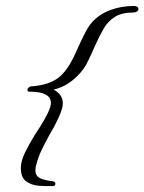

<svg xmlns="http://www.w3.org/2000/svg" viewBox="-20 -494 485 645"><path d="M158 131Q136 132 110.5 130Q85 128 67.5 115Q50 102 50 70Q50 47 64.5 17.5Q79 -12 97 -41Q105 -53 113 -65.5Q121 -78 128 -90Q135 -103 140.5 -114Q146 -125 149 -135Q150 -139 150.5 -142Q151 -145 151 -148Q151 -186 80 -186Q72 -186 72 -192Q72 -196 77 -200.5Q82 -205 88 -204Q146 -209 177 -233.5Q208 -258 233 -314Q250 -352 263.5 -379Q277 -406 289 -419Q313 -446 350 -460Q387 -474 431 -474Q436 -474 440.5 -471.5Q445 -469 445 -464Q445 -459 440 -455.5Q435 -452 428 -452Q389 -452 365.5 -437Q342 -422 328 -397.5Q314 -373 300 -342Q293 -326 285.5 -309.5Q278 -293 269 -276Q253 -248 224 -224.5Q195 -201 160 -193Q174 -186 182.5 -174.5Q191 -163 191 -147Q191 -139 188 -128Q185 -118 180.5 -107Q176 -96 170 -85Q165 -74 158.5 -62.5Q152 -51 145 -39Q132 -15 120.5 8.5Q109 32 103 55Q99 67 99 78Q99 97 114.5 104.5Q130 112 158 115Q166 117 166 123Q166 131 158 131Z"/></svg>

Font: WindSong Medium
Style: Regular
Weight: 500
Designer: Robert E. Leuschke
Foundry: Robert E. Leuschke
Version: Version 1.010; ttfautohint (v1.8.3)